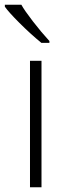

<svg xmlns="http://www.w3.org/2000/svg" viewBox="-37 -786 283 806"><path d="M137.2 0H88.9V-530.8H137.2ZM170.4 -606H136.7Q89.8 -644.5 44.7 -689.7Q-0.5 -734.9 -16.6 -757.8V-766.1H52.7Q65.4 -742.7 100.8 -696.8Q136.2 -650.9 170.4 -613.8Z"/></svg>

Font: Zoram GWebM Light
Style: Regular
Weight: 300
Foundry: Ascender Corporation
Version: Version 1.000